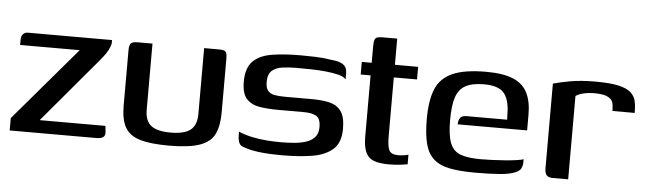

<svg xmlns="http://www.w3.org/2000/svg" viewBox="-39 -636 2617 774"><g transform="rotate(5 1269.5 -249.5)"><path d="M134 -52H400L402 -32Q405 -15 396.5 -7.5Q388 0 367 0H17V-50L270 -347H29V-369Q29 -383 36.5 -391Q44 -399 56 -399H396Q398 -387 392.5 -372Q387 -357 376.5 -342Q366 -327 354 -313Z M560 -399V-132Q560 -86 585 -67Q610 -48 663 -48Q720 -48 744.5 -68Q769 -88 769 -132V-399Q770 -399 777.5 -399Q785 -399 794 -399Q803 -399 811 -399Q819 -399 821 -399Q837 -399 846 -397.5Q855 -396 858.5 -388.5Q862 -381 862 -364V-146Q862 -93 846 -59.5Q830 -26 786.5 -10.5Q743 5 662 5Q586 5 543.5 -8Q501 -21 483.5 -52.5Q466 -84 466 -139V-364Q466 -385 473 -392Q480 -399 501 -399Q516 -399 530.5 -399Q545 -399 560 -399Z M1118 4Q1099 4 1073 3Q1047 2 1020.5 -1.5Q994 -5 973 -12Q960 -15 952.5 -20Q945 -25 941.5 -37.5Q938 -50 938 -76Q963 -65 994 -58.5Q1025 -52 1055.5 -50Q1086 -48 1108 -48Q1135 -48 1161.5 -50Q1188 -52 1210.5 -59Q1233 -66 1246.5 -81Q1260 -96 1260 -122Q1260 -157 1242 -167Q1224 -177 1192 -177H1087Q1048 -177 1014.5 -182Q981 -187 960.5 -208Q940 -229 940 -279Q940 -334 967 -361Q994 -388 1043.5 -396Q1093 -404 1160 -404Q1185 -404 1218.5 -403Q1252 -402 1281 -397Q1305 -395 1319.5 -389.5Q1334 -384 1341 -374.5Q1348 -365 1348 -346V-323Q1339 -334 1317 -339.5Q1295 -345 1265.5 -348Q1236 -351 1204.5 -351.5Q1173 -352 1146 -352Q1117 -352 1090.5 -348.5Q1064 -345 1048 -331Q1032 -317 1032 -285Q1032 -260 1042 -249Q1052 -238 1070 -235Q1088 -232 1111 -232H1221Q1261 -232 1291 -225Q1321 -218 1338 -195Q1355 -172 1355 -123Q1355 -67 1324 -40Q1293 -13 1240 -4.5Q1187 4 1118 4Z M1552 3Q1512 3 1489.5 -6Q1467 -15 1457 -38Q1447 -61 1447 -100V-348H1407V-399H1447V-465Q1447 -483 1450 -491.5Q1453 -500 1460.5 -502.5Q1468 -505 1483 -505H1541Q1541 -503 1541 -496.5Q1541 -490 1541 -478V-399H1635V-348H1541V-109Q1541 -70 1549 -53.5Q1557 -37 1587 -37Q1597 -37 1609.5 -39Q1622 -41 1627 -43V-4Q1621 -3 1601 0Q1581 3 1552 3Z M1901 6Q1840 6 1798.5 -2Q1757 -10 1732.5 -32Q1708 -54 1698 -93Q1688 -132 1688 -194Q1688 -268 1707 -314Q1726 -360 1774.5 -381.5Q1823 -403 1910 -403Q1978 -403 2018.5 -386.5Q2059 -370 2077 -335Q2095 -300 2095 -246V-182H1814Q1814 -198 1821 -208Q1828 -218 1847 -218H2011L2010 -244Q2009 -300 1986.5 -326Q1964 -352 1906 -352Q1858 -352 1831 -337Q1804 -322 1793 -288.5Q1782 -255 1782 -196Q1782 -135 1794.5 -103.5Q1807 -72 1836.5 -61Q1866 -50 1919 -50Q1938 -50 1963.5 -51Q1989 -52 2015.5 -54Q2042 -56 2063 -59Q2084 -62 2091 -65V-51Q2091 -40 2086 -29Q2081 -18 2065 -11Q2044 -1 2003.5 2.5Q1963 6 1901 6Z M2277 0H2213Q2198 0 2190 -8Q2182 -16 2182 -38V-379Q2206 -386 2249 -394Q2292 -402 2352 -402Q2411 -402 2445 -394.5Q2479 -387 2495.5 -372.5Q2512 -358 2516.5 -337.5Q2521 -317 2521 -290H2431L2430 -304Q2430 -328 2417.5 -338.5Q2405 -349 2388 -352Q2371 -355 2354 -355Q2328 -355 2307.5 -350Q2287 -345 2277 -337Z"/></g></svg>

Font: Genos Thin Medium
Style: Regular
Weight: 500
Version: Version 1.010